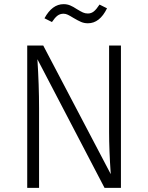

<svg xmlns="http://www.w3.org/2000/svg" viewBox="-20 -904 713 924"><path d="M562 0H483L160 -619Q168 -494 168 -383V0H111V-685H188L513 -66Q505 -182 505 -269V-685H562ZM333 -818Q317 -828 306.5 -833Q296 -838 286 -838Q269 -838 256.5 -828.5Q244 -819 230 -798L194 -816Q231 -884 286 -884Q303 -884 317.5 -878Q332 -872 350 -860Q368 -849 379 -844Q390 -839 403 -839Q419 -839 431.5 -849Q444 -859 459 -882L495 -864Q460 -792 403 -792Q385 -792 370 -798.5Q355 -805 333 -818Z"/></svg>

Font: Statis Sans Light
Style: Regular
Weight: 300
Designer: bBox Type GmbH
Foundry: bBox Type GmbH
Version: Version 1.000